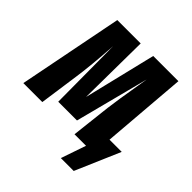

<svg xmlns="http://www.w3.org/2000/svg" viewBox="-240 -866 1202 1202"><g transform="rotate(45 361.5 -264.5)"><path d="M722 -131 594 166H480L537 0H435L465 -263Q474 -337 502 -502L512 -562L385 -72H219L216 -561Q204 -376 187 -261L150 0H-18L119 -695H326L321 -216L437 -695H660L614 -131Z"/></g></svg>

Font: Fira Sans Extra Condensed ExtraBold
Style: Italic
Weight: 800
Width: 3
Italic angle: -8°
Designer: Carrois Corporate & Edenspiekermann AG
Foundry: Carrois Corporate GbR & Edenspiekermann AG
Version: Version 4.203